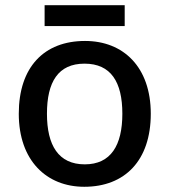

<svg xmlns="http://www.w3.org/2000/svg" viewBox="-20 -706 649 736"><path d="M458 -686H151V-606H458ZM558 -270C558 -449 453 -549 306 -549C149 -549 52 -449 52 -270C52 -91 158 10 303 10C459 10 558 -91 558 -270ZM160 -270C160 -392 203 -462 304 -462C405 -462 449 -392 449 -270C449 -149 405 -76 305 -76C204 -76 160 -149 160 -270Z"/></svg>

Font: Noto Sans Medefaidrin Medium
Style: Regular
Weight: 500
Designer: Dalton Maag Ltd
Foundry: Dalton Maag Ltd
Version: Version 1.002